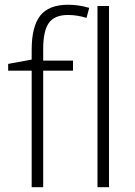

<svg xmlns="http://www.w3.org/2000/svg" viewBox="-20 -785 566 805"><path d="M286.1 -488.8H161.1V0H112.8V-488.8H14.2V-517.1L112.8 -535.2V-576.2Q112.8 -673.8 148.7 -719.5Q184.6 -765.1 266.1 -765.1Q310.1 -765.1 354 -752L342.8 -710Q303.7 -722.2 265.1 -722.2Q208.5 -722.2 184.8 -688.7Q161.1 -655.3 161.1 -580.1V-530.8H286.1ZM437 0H388.7V-759.8H437Z"/></svg>

Font: JBL Sans
Style: Light
Weight: 300
Version: Version 1.10